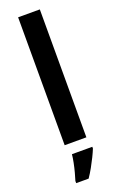

<svg xmlns="http://www.w3.org/2000/svg" viewBox="-185 -805 658 1072"><g transform="rotate(-20 144.5 -269.5)"><path d="M209 0H80V-760H209ZM222 71Q214 91 201.5 116.5Q189 142 174 169Q159 196 142 221H68V208Q74 189 81 163Q88 137 93.5 109.5Q99 82 101 61H222Z"/></g></svg>

Font: Noto Sans NKo Unjoined SemiBold
Style: Regular
Weight: 600
Designer: Monotype Design Team
Foundry: Monotype Imaging Inc.
Version: Version 2.004